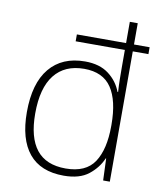

<svg xmlns="http://www.w3.org/2000/svg" viewBox="-86 -828 760 907"><g transform="rotate(10 294.5 -375.0)"><path d="M281 10Q170 10 114 -58Q58 -126 58 -256Q58 -394 118 -466.5Q178 -539 288 -539Q358 -539 401.5 -506Q445 -473 463 -424H466Q464 -454 463.5 -484.5Q463 -515 463 -543V-625H227V-658H463V-760H501V-658H576V-625H501V0H469L465 -105H463Q443 -58 400 -24Q357 10 281 10ZM284 -25Q381 -25 421.5 -86.5Q462 -148 462 -260V-266Q462 -382 421 -443Q380 -504 290 -504Q197 -504 147.5 -441.5Q98 -379 98 -256Q98 -141 144 -83Q190 -25 284 -25Z"/></g></svg>

Font: Noto Sans Thai ExtraLight
Style: Regular
Weight: 200
Designer: Monotype Design Team
Foundry: Monotype Imaging Inc.
Version: Version 2.001; ttfautohint (v1.8.4.7-5d5b)